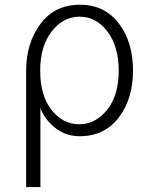

<svg xmlns="http://www.w3.org/2000/svg" viewBox="-20 -550 621 800"><path d="M311.5 -32.2Q377 -32.2 425.8 -91.8Q474.6 -151.4 474.6 -255.9Q474.6 -356.4 427.7 -418.5Q380.9 -480.5 311.5 -480.5Q243.2 -480.5 195.3 -418.9Q147.5 -357.4 147.5 -255.9Q147.5 -152.3 194.3 -92.3Q241.2 -32.2 311.5 -32.2ZM88.9 229.5V-254.9Q88.9 -370.1 148.4 -450.2Q208 -530.3 313.5 -530.3Q415 -530.3 474.6 -453.1Q534.2 -376 534.2 -255.9Q534.2 -137.7 474.6 -60.1Q415 17.6 312.5 17.6Q252.9 17.6 209 -18.1Q165 -53.7 148.4 -99.6V229.5Z"/></svg>

Font: Gothic A1 Light
Style: Regular
Weight: 300
Version: Version 2.50